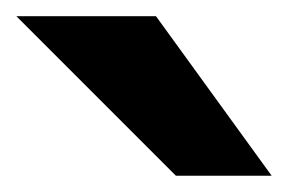

<svg xmlns="http://www.w3.org/2000/svg" viewBox="-20 -801 352 235"><path d="M0 -781.2H170.9L312.5 -585.9H195.3Z"/></svg>

Font: Andika
Style: Bold
Weight: 700
Designer: Victor Gaultney, Annie Olsen, Julie Remington, Don Collingsworth, Eric Hays, Becca Hirsbrunner
Foundry: SIL International
Version: Version 6.101